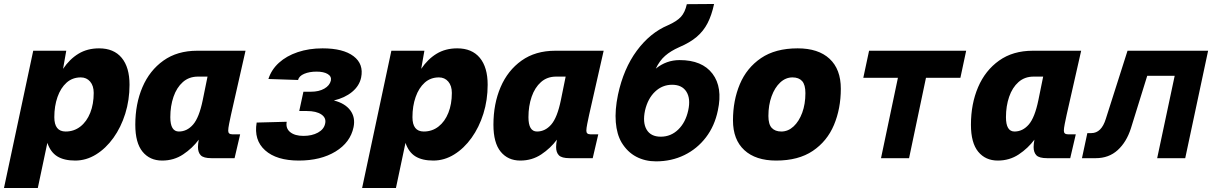

<svg xmlns="http://www.w3.org/2000/svg" viewBox="-55 -795 6092 965"><path d="M-35 150 112 -540H278L262 -449Q295 -498 339.5 -525Q384 -552 443 -552Q517 -552 556.5 -504.5Q596 -457 596 -369Q596 -292 574.5 -223.5Q553 -155 515 -102Q477 -49 427.5 -18.5Q378 12 323 12Q267 12 233 -9Q199 -30 183 -77L135 150ZM275 -134Q317 -134 349 -159Q381 -184 398.5 -228Q416 -272 416 -328Q416 -364 398 -385Q380 -406 351 -406Q309 -406 279.5 -379.5Q250 -353 234 -307.5Q218 -262 218 -206Q218 -134 275 -134Z M760 12Q698 12 661.5 -32.5Q625 -77 625 -168Q625 -273 661 -357Q697 -441 766.5 -490.5Q836 -540 936 -540H1179L1106 -218Q1101 -195 1096.5 -172.5Q1092 -150 1092 -138Q1092 -120 1112 -120H1152L1124 0H1008Q968 0 954 -14.5Q940 -29 940 -56Q940 -71 944 -93Q912 -50 865.5 -19Q819 12 760 12ZM844 -134Q885 -134 915.5 -169Q946 -204 964 -292L988 -410H940Q895 -410 864 -382.5Q833 -355 817 -308.5Q801 -262 801 -206Q801 -134 844 -134Z M1447 12Q1335 12 1277.5 -39.5Q1220 -91 1235 -179L1386 -183Q1380 -150 1403.5 -131Q1427 -112 1470 -112Q1513 -112 1543 -128.5Q1573 -145 1579 -173Q1586 -202 1560.5 -219.5Q1535 -237 1487 -237H1449L1470 -334H1508Q1548 -334 1575 -349.5Q1602 -365 1608 -390Q1612 -411 1592 -423Q1572 -435 1536 -435Q1500 -435 1474 -424Q1448 -413 1443 -393L1294 -398Q1309 -445 1347 -479.5Q1385 -514 1441.5 -533Q1498 -552 1566 -552Q1670 -552 1722 -512.5Q1774 -473 1760 -405Q1751 -363 1714.5 -333Q1678 -303 1623 -290Q1679 -276 1705.5 -240.5Q1732 -205 1722 -156Q1706 -79 1631.5 -33.5Q1557 12 1447 12Z M1765 150 1912 -540H2078L2062 -449Q2095 -498 2139.5 -525Q2184 -552 2243 -552Q2317 -552 2356.5 -504.5Q2396 -457 2396 -369Q2396 -292 2374.5 -223.5Q2353 -155 2315 -102Q2277 -49 2227.5 -18.5Q2178 12 2123 12Q2067 12 2033 -9Q1999 -30 1983 -77L1935 150ZM2075 -134Q2117 -134 2149 -159Q2181 -184 2198.5 -228Q2216 -272 2216 -328Q2216 -364 2198 -385Q2180 -406 2151 -406Q2109 -406 2079.5 -379.5Q2050 -353 2034 -307.5Q2018 -262 2018 -206Q2018 -134 2075 -134Z M2560 12Q2498 12 2461.5 -32.5Q2425 -77 2425 -168Q2425 -273 2461 -357Q2497 -441 2566.5 -490.5Q2636 -540 2736 -540H2979L2906 -218Q2901 -195 2896.5 -172.5Q2892 -150 2892 -138Q2892 -120 2912 -120H2952L2924 0H2808Q2768 0 2754 -14.5Q2740 -29 2740 -56Q2740 -71 2744 -93Q2712 -50 2665.5 -19Q2619 12 2560 12ZM2644 -134Q2685 -134 2715.5 -169Q2746 -204 2764 -292L2788 -410H2740Q2695 -410 2664 -382.5Q2633 -355 2617 -308.5Q2601 -262 2601 -206Q2601 -134 2644 -134Z M3242 16Q3187 16 3142.5 -7.5Q3098 -31 3069 -79Q3045 -120 3040 -181Q3035 -242 3051 -319Q3079 -450 3145.5 -540Q3212 -630 3302 -668Q3347 -688 3367.5 -710.5Q3388 -733 3397 -774L3534 -775Q3522 -719 3501.5 -679Q3481 -639 3447 -610Q3413 -581 3359 -558Q3316 -539 3288 -514.5Q3260 -490 3241 -450Q3294 -493 3361 -493Q3474 -493 3526 -424.5Q3578 -356 3553 -240Q3537 -162 3493 -104.5Q3449 -47 3384.5 -15.5Q3320 16 3242 16ZM3266 -108Q3317 -108 3354 -144Q3391 -180 3404 -240Q3417 -299 3395 -334Q3373 -369 3323 -369Q3274 -369 3237.5 -334.5Q3201 -300 3187 -240Q3174 -179 3195 -143.5Q3216 -108 3266 -108Z M3846 12Q3743 12 3686 -40.5Q3629 -93 3629 -190Q3629 -290 3663.5 -372Q3698 -454 3770 -503Q3842 -552 3954 -552Q4058 -552 4114.5 -499.5Q4171 -447 4171 -349Q4171 -249 4136.5 -167Q4102 -85 4030 -36.5Q3958 12 3846 12ZM3872 -134Q3906 -134 3933.5 -159.5Q3961 -185 3977 -228.5Q3993 -272 3993 -327Q3993 -369 3976.5 -387.5Q3960 -406 3928 -406Q3894 -406 3866.5 -380.5Q3839 -355 3823 -311Q3807 -267 3807 -212Q3807 -170 3824 -152Q3841 -134 3872 -134Z M4373 0 4458 -404H4284L4313 -540H4801L4772 -404H4599L4514 0Z M4960 12Q4898 12 4861.5 -32.5Q4825 -77 4825 -168Q4825 -273 4861 -357Q4897 -441 4966.5 -490.5Q5036 -540 5136 -540H5379L5306 -218Q5301 -195 5296.5 -172.5Q5292 -150 5292 -138Q5292 -120 5312 -120H5352L5324 0H5208Q5168 0 5154 -14.5Q5140 -29 5140 -56Q5140 -71 5144 -93Q5112 -50 5065.5 -19Q5019 12 4960 12ZM5044 -134Q5085 -134 5115.5 -169Q5146 -204 5164 -292L5188 -410H5140Q5095 -410 5064 -382.5Q5033 -355 5017 -308.5Q5001 -262 5001 -206Q5001 -134 5044 -134Z M5383 0 5410 -126H5430Q5481 -126 5503 -198L5612 -540H6017L5902 0H5761L5849 -414H5711L5629 -150Q5607 -81 5562.5 -40.5Q5518 0 5452 0Z"/></svg>

Font: Geist Mono Black
Style: Italic
Weight: 900
Italic angle: -12°
Monospace: yes
Designer: Basement.studio, Andrés Briganti, Mateo Zaragoza
Foundry: Basement.studio, Vercel, Andrés Briganti, Guido Ferreyra, Mateo Zaragoza
Version: Version 1.500; ttfautohint (v1.8.4.7-5d5b)